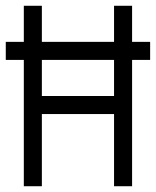

<svg xmlns="http://www.w3.org/2000/svg" viewBox="-20 -645 540 665"><path d="M125 -500H375V-625H437.5V-500H500V-437.5H437.5V0H375V-250H125V0H62.5V-437.5H0V-500H62.5V-625H125ZM375 -312.5V-437.5H125V-312.5Z"/></svg>

Font: 寒蝉点阵体 16px
Style: Regular
Weight: 400
Designer: Designed by Warren2060
Foundry: ChillType
Version: Version 1.000